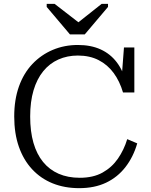

<svg xmlns="http://www.w3.org/2000/svg" viewBox="-20 -962 784 999"><path d="M344 -783H421L542 -926V-942H509L360 -824L414 -826L264 -942H223V-926ZM385 -673Q330 -673 284 -652.5Q238 -632 205 -591.5Q172 -551 154.5 -492Q137 -433 137 -356Q137 -278 154 -219Q171 -160 204 -119.5Q237 -79 285 -58Q333 -37 395 -37Q465 -37 513.5 -64Q562 -91 593.5 -136.5Q625 -182 642 -238L694 -216Q674 -146 633 -93Q592 -40 532 -11.5Q472 17 392 17Q316 17 254 -8Q192 -33 147 -81.5Q102 -130 78 -199Q54 -268 54 -356Q54 -443 78.5 -512Q103 -581 148.5 -629Q194 -677 254.5 -702.5Q315 -728 385 -728Q453 -728 503.5 -705Q554 -682 587.5 -638Q621 -594 636 -531L612 -544L625 -715H679V-481H620Q603 -539 571.5 -582Q540 -625 493.5 -649Q447 -673 385 -673Z"/></svg>

Font: Roboto Serif 20pt Light
Style: Regular
Weight: 300
Version: Version 1.008